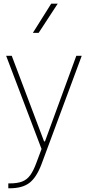

<svg xmlns="http://www.w3.org/2000/svg" viewBox="-20 -785 474 1038"><path d="M13.2 -483.4H43.5L218.3 -20.5H223.1L392.6 -483.4H421.9L204.6 102.1Q177.7 173.8 139.4 203.4Q101.1 232.9 32.7 232.9H24.9V206.5H32.7Q73.7 206.5 99.6 196.5Q125.5 186.5 143.1 162.6Q160.6 138.7 176.3 96.2L204.6 20.5ZM256.8 -765.1H292L189 -607.4H157.7Z"/></svg>

Font: Estedad-FD Thin
Style: Regular
Weight: 100
Designer: Amin Abedi
Version: Version 7.3